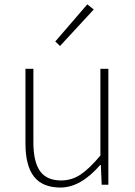

<svg xmlns="http://www.w3.org/2000/svg" viewBox="-20 -840 616 873"><path d="M254.9 12.7Q173.8 12.7 134.8 -36.6Q95.7 -85.9 95.7 -188.5V-527.3H131.8V-192.4Q131.8 -104.5 162.1 -62Q192.4 -19.5 257.8 -19.5Q305.7 -19.5 345.7 -45.9Q385.7 -72.3 436.5 -132.8V-527.3H472.7V0H442.4L438.5 -89.8H435.5Q346.7 12.7 254.9 12.7ZM252.9 -630.9 231.4 -651.4 377 -820.3 406.2 -796.9Z"/></svg>

Font: Gen Shin Gothic ExtraLight
Style: Regular
Weight: 100
Designer: [Source Han Sans]
Ryoko NISHIZUKA  (kana & ideographs); Paul D. Hunt (Latin, Greek & Cyrillic); Wenlong ZHANG  (bopomofo
Version: Version 1.002.20150607